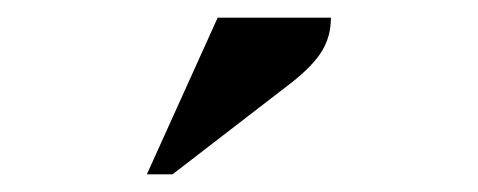

<svg xmlns="http://www.w3.org/2000/svg" viewBox="-20 -727 540 217"><path d="M146 -530 226 -707H354Q354 -686 344 -669.5Q334 -653 310 -634L175 -530Z"/></svg>

Font: Spectral SC ExtraBold
Style: Regular
Weight: 800
Designer: Jean-Baptiste Levee
Foundry: Production Type
Version: Version 2.001